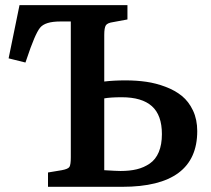

<svg xmlns="http://www.w3.org/2000/svg" viewBox="-20 -720 813 740"><path d="M165 0V-55.2L217.8 -64Q242.2 -68.4 247.6 -76.7Q252.9 -85 252.9 -113.8V-637.2H211.9Q153.8 -637.2 134.3 -613Q114.7 -588.9 82.5 -491.7Q79.6 -483.4 78.1 -479L13.2 -495.1L55.2 -700.2H471.2V-645L416 -634.8Q394 -631.8 387.9 -622.3Q381.8 -612.8 381.8 -585V-405.8Q418 -410.2 463.9 -410.2Q505.9 -410.2 543.5 -404.8Q581.1 -399.4 617.9 -385.5Q654.8 -371.6 681.2 -350.1Q707.5 -328.6 723.9 -293.9Q740.2 -259.3 740.2 -214.8Q740.2 0 451.2 0ZM381.8 -64Q430.2 -61 444.8 -61Q480 -61 507.3 -67.6Q534.7 -74.2 557.4 -89.8Q580.1 -105.5 592 -134Q604 -162.6 604 -203.1Q604 -276.4 565.4 -310.8Q526.9 -345.2 449.2 -345.2Q406.2 -345.2 381.8 -340.8Z"/></svg>

Font: Literata Book SemiBold
Style: Regular
Weight: 600
Designer: Latin by Veronika Burian and Jose Scaglione. Greek by Irene Vlachou. Cyrillic by Vera Evstafieva
Foundry: TypeTogether
Version: Version 2.003;PS 002.003;hotconv 1.0.88;makeotf.lib2.5.64775